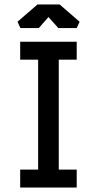

<svg xmlns="http://www.w3.org/2000/svg" viewBox="-20 -836 432 856"><path d="M70 -650H322V-570H242V-80H322V0H70V-80H150V-570H70ZM147 -816H246L335 -739L322 -711H240L196 -760L153 -711H71L58 -739Z"/></svg>

Font: Graduate
Style: Regular
Weight: 400
Version: Version 1.001